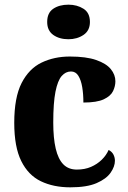

<svg xmlns="http://www.w3.org/2000/svg" viewBox="-20 -792 547 822"><path d="M281 10Q209 10 155 -16Q101 -42 71 -102.5Q41 -163 41 -266Q41 -375 72.5 -436.5Q104 -498 158 -524Q212 -550 279 -550Q349 -550 392 -535Q435 -520 454.5 -496Q474 -472 474 -444Q474 -423 464 -402Q454 -381 424.5 -367Q395 -353 337 -353Q337 -389 332 -419Q327 -449 315.5 -467.5Q304 -486 284 -486Q261 -486 244 -466.5Q227 -447 217.5 -399.5Q208 -352 208 -267Q208 -201 218.5 -156Q229 -111 251 -88.5Q273 -66 309 -66Q343 -66 369.5 -77.5Q396 -89 415.5 -108Q435 -127 445 -150Q459 -143 465.5 -130.5Q472 -118 472 -104Q472 -79 453.5 -52.5Q435 -26 393.5 -8Q352 10 281 10ZM273 -624Q234 -624 208 -642.5Q182 -661 182 -698Q182 -737 208 -754.5Q234 -772 273 -772Q310 -772 337.5 -754.5Q365 -737 365 -698Q365 -661 337.5 -642.5Q310 -624 273 -624Z"/></svg>

Font: Noto Serif Khmer SemiCondensed ExtraBold
Style: Regular
Weight: 800
Width: 4
Designer: Danh Hong and the Monotype Design Team
Foundry: Monotype Imaging Inc.
Version: Version 2.004